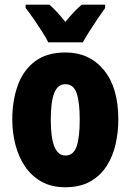

<svg xmlns="http://www.w3.org/2000/svg" viewBox="-20 -786 556 816"><path d="M482.9 -277.8Q482.9 -224.6 471.4 -173.6Q460 -122.6 433.6 -81.1Q407.2 -39.6 364 -14.9Q320.8 9.8 256.8 9.8Q198.2 9.8 155.8 -14.4Q113.3 -38.6 85.9 -79.3Q58.6 -120.1 45.4 -171.6Q32.2 -223.1 32.2 -277.8Q32.2 -357.4 55.2 -422.1Q78.1 -486.8 128.2 -524.9Q178.2 -563 258.8 -563Q359.4 -563 421.1 -488.8Q482.9 -414.6 482.9 -277.8ZM195.8 -275.9Q195.8 -125 257.8 -125Q292 -125 305.4 -163.1Q318.8 -201.2 318.8 -277.8Q318.8 -353.5 305.4 -390.9Q292 -428.2 257.8 -428.2Q225.6 -428.2 210.7 -391.1Q195.8 -354 195.8 -275.9ZM185.1 -606Q176.8 -623.5 158.7 -651.9Q140.6 -680.2 121.3 -708Q102.1 -735.8 88.9 -752V-766.1H189.9Q218.8 -741.7 257.8 -692.9Q297.4 -741.7 327.6 -766.1H426.8V-752Q413.1 -732.9 394.8 -706.1Q376.5 -679.2 359.6 -652.3Q342.8 -625.5 332 -606Z"/></svg>

Font: Open Sans Condensed ExtraBold
Style: Regular
Weight: 800
Width: 3
Designer: Monotype Design Team
Foundry: Monotype Imaging Inc.
Version: Version 3.000; ttfautohint (v1.8.4)